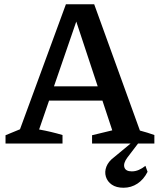

<svg xmlns="http://www.w3.org/2000/svg" viewBox="-20 -675 746 903"><path d="M638 -61Q656 -56 673 -51Q690 -46 706 -40V0H413V-39L508 -62L325 -615H353L164 -66Q192 -61 219.5 -54.5Q247 -48 274 -40V0H6V-39L74 -67L290 -655H423ZM175 -202V-269H529V-202ZM561 208Q527 208 506 193.5Q485 179 478 156Q471 133 480.5 108.5Q490 84 517 64L616 -18H643L579 66Q559 93 565 112Q571 131 600 131Q617 131 633 124Q649 117 664 105L674 133Q656 169 626.5 188.5Q597 208 561 208Z"/></svg>

Font: Piazzolla 24pt SemiBold
Style: Regular
Weight: 600
Designer: Juan Pablo del Peral
Foundry: Huerta Tipografica
Version: Version 2.005